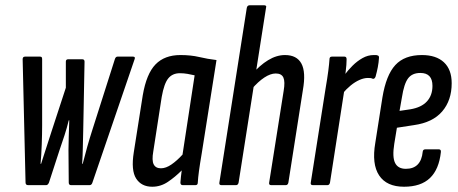

<svg xmlns="http://www.w3.org/2000/svg" viewBox="-20 -703 1739 729"><path d="M87 0Q77 0 77 -10L66 -478Q66 -488 75 -488H132Q137 -488 138.5 -485.5Q140 -483 140 -478V-227Q140 -196 138.5 -154.5Q137 -113 134 -81H136Q146 -113 156.5 -144.5Q167 -176 177 -208L230 -370V-469Q230 -478 239 -478H292Q301 -478 301 -469L296 -208Q295 -176 294.5 -144.5Q294 -113 292 -81H294Q302 -113 311.5 -146.5Q321 -180 331 -211L416 -478Q419 -488 426 -488H485Q495 -488 491 -478L331 -10Q328 0 320 0H250Q241 0 241 -10L240 -133Q240 -152 241 -184Q242 -216 243 -246H241Q234 -217 225 -189.5Q216 -162 206 -133L166 -10Q162 0 155 0Z M558 6Q517 6 497 -25Q477 -56 488 -125L522 -341Q536 -423 570.5 -458.5Q605 -494 665 -494Q705 -494 736.5 -486.5Q768 -479 802 -475L746 -121Q739 -80 735.5 -54Q732 -28 731 -10Q731 0 722 0H674Q665 0 665 -10Q666 -20 667 -32Q668 -44 670 -56Q645 -31 617.5 -12.5Q590 6 558 6ZM591 -64Q610 -64 631 -78.5Q652 -93 673 -116L719 -417Q706 -420 692 -422.5Q678 -425 663 -425Q635 -425 619 -405.5Q603 -386 594 -335L562 -128Q556 -94 563.5 -79Q571 -64 591 -64Z M821 0Q811 0 813 -10L917 -673Q919 -683 928 -683H983Q987 -683 989.5 -681Q992 -679 990 -673L886 -10Q884 0 876 0ZM1010 0Q1000 0 1002 -10L1057 -358Q1063 -393 1056 -408.5Q1049 -424 1027 -424Q1007 -424 983.5 -408.5Q960 -393 936 -365V-420Q966 -455 998 -474.5Q1030 -494 1062 -494Q1107 -494 1124.5 -461.5Q1142 -429 1130 -361L1075 -10Q1073 0 1065 0Z M1168 0Q1158 0 1160 -10L1216 -366Q1223 -407 1226.5 -434Q1230 -461 1231 -478Q1231 -488 1240 -488H1288Q1296 -488 1296 -478Q1296 -458 1292.5 -431Q1289 -404 1287 -388L1290 -378L1233 -10Q1231 0 1223 0ZM1280 -347 1287 -417Q1301 -436 1318.5 -453.5Q1336 -471 1356.5 -482.5Q1377 -494 1399 -494Q1403 -494 1407 -494Q1411 -494 1415 -492Q1419 -491 1419 -484Q1418 -466 1414.5 -448Q1411 -430 1406 -412Q1402 -402 1395 -404Q1391 -406 1387.5 -406.5Q1384 -407 1377 -407Q1362 -407 1345 -399.5Q1328 -392 1311.5 -378.5Q1295 -365 1280 -347Z M1514 6Q1448 6 1419.5 -37Q1391 -80 1405 -161L1432 -333Q1446 -418 1481 -456Q1516 -494 1582 -494Q1636 -494 1665.5 -466.5Q1695 -439 1695 -387Q1695 -322 1659 -280Q1623 -238 1552 -228L1487 -218L1477 -157Q1469 -107 1480 -84.5Q1491 -62 1521 -62Q1550 -62 1566 -78.5Q1582 -95 1585 -127Q1586 -136 1595 -136H1646Q1655 -136 1654 -126Q1647 -60 1612.5 -27Q1578 6 1514 6ZM1497 -282 1538 -288Q1580 -295 1601 -318Q1622 -341 1622 -377Q1622 -426 1576 -426Q1545 -426 1529.5 -405.5Q1514 -385 1506 -333Z"/></svg>

Font: Sofia Sans Extra Condensed Medium
Style: Italic
Weight: 500
Italic angle: -9°
Version: Version 4.100